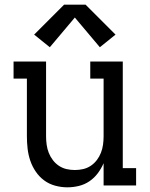

<svg xmlns="http://www.w3.org/2000/svg" viewBox="-20 -793 640 821"><path d="M268 8Q242 8 216 1Q190 -6 169 -21.5Q148 -37 133 -59Q118 -81 109.5 -106Q101 -131 98 -157.5Q95 -184 95 -210V-457H38V-530H177V-210Q177 -192 179.5 -174Q182 -156 188.5 -139.5Q195 -123 206 -108.5Q217 -94 232 -84Q247 -74 264.5 -70Q282 -66 300 -66Q318 -66 335.5 -70Q353 -74 368 -84Q383 -94 394 -108.5Q405 -123 411.5 -139.5Q418 -156 420.5 -174Q423 -192 423 -210V-457H366V-530H505V-74H562V0H423V-95Q413 -72 398 -52Q383 -32 362.5 -18Q342 -4 317.5 2Q293 8 268 8ZM193 -591 126 -645 254 -773H346L474 -645L407 -591L300 -718Z"/></svg>

Font: Iosevka Curly Slab Extended
Style: Regular
Weight: 400
Width: 7
Monospace: yes
Designer: Belleve Invis
Foundry: Belleve Invis
Version: Version 11.1.0; ttfautohint (v1.8.3)